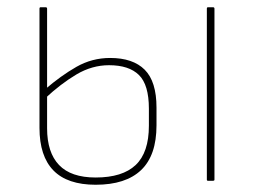

<svg xmlns="http://www.w3.org/2000/svg" viewBox="-20 -499 699 530"><path d="M244 11Q166 11 127.5 -28.5Q89 -68 89 -146V-475Q89 -479 92 -479H106Q110 -479 110 -475V-145Q110 -78 143 -43.5Q176 -9 244 -9Q318 -9 354.5 -43.5Q391 -78 391 -152V-199Q391 -265 363.5 -292Q336 -319 281 -319Q234 -319 191 -293.5Q148 -268 104 -227V-252Q148 -290 191 -314.5Q234 -339 284 -339Q347 -339 379.5 -306.5Q412 -274 412 -202V-153Q412 -70 369.5 -29.5Q327 11 244 11ZM554 0Q551 0 551 -3V-475Q551 -479 554 -479H568Q572 -479 572 -475V-3Q572 0 568 0Z"/></svg>

Font: Sofia Sans Semi Condensed Thin
Style: Regular
Weight: 250
Version: Version 4.100